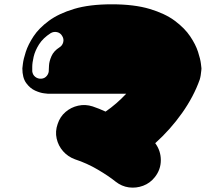

<svg xmlns="http://www.w3.org/2000/svg" viewBox="-20 -659 1040 893"><path d="M203 -223Q203 -223 185 -225Q167 -227 143.5 -237.5Q120 -248 102 -272.5Q84 -297 84 -341Q84 -341 86.5 -362.5Q89 -384 100 -418Q111 -452 136 -490Q161 -528 207 -562Q253 -596 324.5 -617.5Q396 -639 500 -639Q604 -639 676 -617.5Q748 -596 793.5 -562Q839 -528 864.5 -490Q890 -452 901 -418Q912 -384 914.5 -362.5Q917 -341 917 -341Q917 -338 916.5 -333.5Q916 -329 916 -329Q915 -319 913.5 -309Q912 -299 909 -289Q881 -210 827 -133.5Q773 -57 702 7Q728 42 728 86Q728 130 700 165Q678 193 645.5 205Q613 217 579.5 212.5Q546 208 518 186Q486 160 435 130Q384 100 329 82Q296 70 273.5 44.5Q251 19 243.5 -14.5Q236 -48 248 -82Q259 -116 284.5 -138Q310 -160 343.5 -167.5Q377 -175 411 -164Q441 -154 471 -140Q522 -175 567 -223Q567 -223 543.5 -223Q520 -223 500 -223Q411 -223 344 -223Q277 -223 240 -223Q203 -223 203 -223ZM216 -505Q180 -482 161.5 -452.5Q143 -423 136.5 -395Q130 -367 130 -348Q130 -329 130 -327Q132 -311 144 -301.5Q156 -292 172 -293Q188 -294 198 -306.5Q208 -319 207 -335Q207 -336 208 -355Q209 -374 219.5 -398Q230 -422 257 -439Q270 -447 274 -462.5Q278 -478 269 -492Q261 -506 245.5 -509.5Q230 -513 216 -505Z"/></svg>

Font: Nikukyu
Style: Regular
Weight: 400
Version: Version 1.00